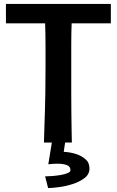

<svg xmlns="http://www.w3.org/2000/svg" viewBox="-20 -720 590 970"><path d="M540 -602H342Q340 -555 340 -496.5Q340 -438 340 -356Q340 -296 340 -247.5Q340 -199 340.5 -157Q341 -115 341.5 -77Q342 -39 343 0H309L302 47Q338 49 367 59Q391 67 411.5 84Q432 101 432 131Q432 161 406.5 180Q381 199 346.5 210Q312 221 277 225.5Q242 230 223 230L208 171Q220 171 241.5 169.5Q263 168 284 164.5Q305 161 320.5 155Q336 149 336 140Q336 120 316.5 113.5Q297 107 271 107Q246 107 224 110L242 0H202Q203 -48 204.5 -84.5Q206 -121 207 -160.5Q208 -200 209 -251Q210 -302 210 -379Q210 -435 210 -490Q210 -545 208 -602H10V-700H540Z"/></svg>

Font: CantoraOne
Style: Regular
Weight: 400
Designer: Pablo Impallari, Rodrigo Fuenzalida
Foundry: Pablo Impallari
Version: Version 1.001; ttfautohint (v0.8) -G 200 -r 50